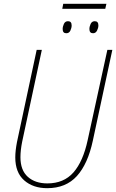

<svg xmlns="http://www.w3.org/2000/svg" viewBox="-20 -975 608 1005"><path d="M227 10Q325 10 382.5 -53.5Q440 -117 466 -239L568 -714H542L439 -242Q415 -130 364.5 -72.5Q314 -15 228 -15Q164 -15 125.5 -49.5Q87 -84 87 -152Q87 -188 96 -233L199 -714H172L69 -232Q60 -186 60 -151Q60 -72 106.5 -31Q153 10 227 10ZM306 -929H531L537 -955H311ZM327 -801Q342 -801 348.5 -815Q355 -829 355 -842Q355 -864 336 -864Q321 -864 314.5 -850Q308 -836 308 -823Q308 -801 327 -801ZM467 -801Q481 -801 488 -815Q495 -829 495 -842Q495 -864 476 -864Q461 -864 454.5 -850Q448 -836 448 -823Q448 -801 467 -801Z"/></svg>

Font: Noto Sans UI SemiCondensed Thin
Style: Italic
Weight: 250
Width: 4
Italic angle: -12°
Designer: Monotype Design Team
Foundry: Monotype Imaging Inc.
Version: Version 1.901